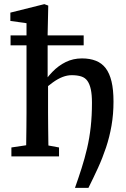

<svg xmlns="http://www.w3.org/2000/svg" viewBox="-20 -755 606 927"><path d="M106 0Q106 -25 106.5 -62.5Q107 -100 107.5 -140Q108 -180 108 -212V-643L30 -654V-694L194 -735L213 -728L210 -590V-377L212 -366V-212Q212 -180 212.5 -140Q213 -100 213.5 -62.5Q214 -25 215 0ZM407 152H342Q359 104 374 57Q389 10 400.5 -39Q412 -88 418 -142Q424 -196 424 -259Q424 -298 418.5 -323.5Q413 -349 402 -364.5Q391 -380 372 -386Q353 -392 326 -392Q305 -392 282.5 -383.5Q260 -375 235 -357Q210 -339 181 -313L171 -341H181Q204 -378 233 -408Q262 -438 297.5 -455.5Q333 -473 376 -473Q414 -473 443 -461.5Q472 -450 490.5 -425.5Q509 -401 518.5 -361.5Q528 -322 528 -264Q528 -204 518.5 -149Q509 -94 492 -43Q475 8 453 56Q431 104 407 152ZM35 0V-43L142 -59H179L265 -43V0ZM31 -536V-584H384V-536Z"/></svg>

Font: Source Serif 4 18pt Medium
Style: Regular
Weight: 500
Designer: Frank Grießhammer
Foundry: Adobe Systems Incorporated
Version: Version 4.004;hotconv 1.0.116;makeotfexe 2.5.65601